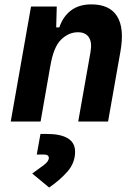

<svg xmlns="http://www.w3.org/2000/svg" viewBox="-20 -547 626 864"><path d="M28.3 0 119.6 -517.6H235.4L232.9 -423.8H247.1Q263.7 -473.1 299.8 -500.2Q335.9 -527.3 390.6 -527.3Q473.6 -527.3 507.1 -473.6Q540.5 -419.9 522 -315.4L466.3 0H332L387.2 -312.5Q395 -356.4 379.9 -379.2Q364.7 -401.9 330.6 -401.9Q289.1 -401.9 254.9 -368.7Q220.7 -335.4 206.5 -249.5V-250.5L162.6 0ZM201.2 296.9 125 233.9Q155.3 212.4 177.5 195.6Q199.7 178.7 199.7 163.6Q199.7 148.4 177.2 148.4H145.5L162.1 55.7H189Q317.9 55.7 317.9 135.7Q317.9 186 283.7 224.9Q249.5 263.7 201.2 296.9Z"/></svg>

Font: Cascadia Code PL
Style: Bold Italic
Weight: 700
Italic angle: -10°
Monospace: yes
Designer: Aaron Bell
Foundry: Saja Typeworks
Version: Version 2404.023; ttfautohint (v1.8.4)